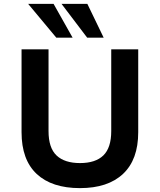

<svg xmlns="http://www.w3.org/2000/svg" viewBox="-20 -959 824 989"><path d="M392 10Q247 10 169 -63Q91 -136 91 -278V-705H230V-284Q230 -197 271.5 -158Q313 -119 392 -119Q472 -119 512.5 -158.5Q553 -198 553 -284V-705H692V-278Q692 -137 614 -63.5Q536 10 392 10ZM429 -765 297 -939H430L514 -765ZM270 -765 125 -939H256L354 -765Z"/></svg>

Font: Nunito Sans 6pt
Style: Bold
Weight: 700
Version: Version 3.101;gftools[0.9.27]